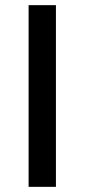

<svg xmlns="http://www.w3.org/2000/svg" viewBox="-20 -725 328 745"><path d="M91 0V-705H197V0Z"/></svg>

Font: NunitoSans_10ptSemiBold
Style: Regular
Weight: 600
Designer: Vernon Adams
Foundry: Vernon Adams
Version: Version 3.101;gftools[0.9.27]